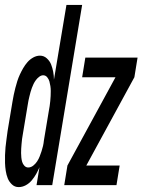

<svg xmlns="http://www.w3.org/2000/svg" viewBox="-44 -755 581 783"><path d="M32 8Q16 8 4.5 -3Q-7 -14 -12.5 -28Q-18 -42 -20.5 -58Q-23 -74 -23.5 -90Q-24 -106 -23.5 -122Q-23 -138 -21.5 -154.5Q-20 -171 -17.5 -187.5Q-15 -204 -13 -221L7 -341Q9 -354 12 -368Q15 -382 18.5 -396Q22 -410 26.5 -424Q31 -438 37 -451Q43 -464 50.5 -477Q58 -490 68 -501.5Q78 -513 91.5 -520.5Q105 -528 119 -528Q135 -528 147 -517Q159 -506 164.5 -492Q170 -478 173 -462Q176 -446 176 -430L227 -735H291L169 0H105L117 -73Q111 -59 103.5 -45.5Q96 -32 85.5 -19.5Q75 -7 61 0.5Q47 8 32 8ZM218 0 231 -80 427 -440H291L304 -520H517L504 -440L308 -80H444L431 0ZM71 -72Q82 -72 91.5 -79.5Q101 -87 107.5 -97Q114 -107 118 -117.5Q122 -128 125.5 -138.5Q129 -149 131.5 -160Q134 -171 135 -182L155 -302Q157 -312 158.5 -322.5Q160 -333 161 -343Q162 -353 162.5 -363.5Q163 -374 163 -384Q163 -394 161.5 -404Q160 -414 157.5 -423Q155 -432 148.5 -440Q142 -448 132 -448Q124 -448 116 -442Q108 -436 102.5 -428.5Q97 -421 93 -413Q89 -405 86 -396.5Q83 -388 80.5 -379.5Q78 -371 76 -362Q74 -353 72 -344.5Q70 -336 69 -327L49 -207Q47 -198 46 -188.5Q45 -179 44 -169Q43 -159 42.5 -149.5Q42 -140 42 -131Q42 -122 43 -112.5Q44 -103 46.5 -94.5Q49 -86 55.5 -79Q62 -72 71 -72Z"/></svg>

Font: Iosevka SS04 Medium Oblique
Style: Regular
Weight: 500
Italic angle: -9°
Monospace: yes
Designer: Belleve Invis
Foundry: Belleve Invis
Version: Version 19.0.0; ttfautohint (v1.8.4)